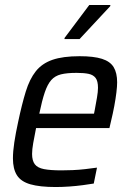

<svg xmlns="http://www.w3.org/2000/svg" viewBox="-20 -744 521 772"><path d="M204 8Q140 8 102 -3Q64 -14 48 -39.5Q32 -65 32 -107Q32 -135 37.5 -171.5Q43 -208 53 -254Q68 -325 83.5 -375.5Q99 -426 124 -457.5Q149 -489 191 -503.5Q233 -518 300 -518Q357 -518 390 -507.5Q423 -497 437 -474Q451 -451 451 -413Q451 -397 448 -372Q445 -347 439.5 -317.5Q434 -288 426 -255L420 -229H125Q118 -194 113.5 -168.5Q109 -143 109 -125Q109 -98 120 -83.5Q131 -69 157 -64Q183 -59 227 -59Q247 -59 272 -60Q297 -61 322.5 -64Q348 -67 370 -70L357 -6Q339 -3 313 0.5Q287 4 258.5 6Q230 8 204 8ZM138 -287H358L361 -302Q366 -329 370 -352Q374 -375 374 -391Q374 -418 364.5 -430.5Q355 -443 336.5 -447Q318 -451 288 -451Q249 -451 225 -445Q201 -439 186 -422Q171 -405 160 -372.5Q149 -340 138 -287ZM239 -587 240 -592 339 -724H424L423 -719L300 -587Z"/></svg>

Font: Saira SemiCondensed
Style: Italic
Weight: 400
Width: 4
Italic angle: -12°
Designer: Hector Gatti with collaboration of the Omnibus-Type team
Foundry: Omnibus-Type
Version: Version 1.101